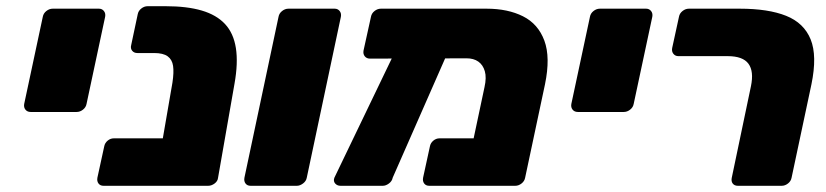

<svg xmlns="http://www.w3.org/2000/svg" viewBox="-20 -599 2663 619"><path d="M79 -238Q68 -238 62 -245.5Q56 -253 58 -264L118 -545Q120 -556 129.5 -563.5Q139 -571 150 -571H299Q309 -571 315 -563.5Q321 -556 319 -545L259 -264Q257 -253 247.5 -245.5Q238 -238 227 -238Z M314 0Q303 0 297.5 -7.5Q292 -15 294 -26L316 -127Q318 -138 327 -145.5Q336 -153 347 -153H685L658 -25Q656 -14 646.5 -7Q637 0 626 0ZM503 0Q492 0 486.5 -7.5Q481 -15 483 -26L536 -333Q541 -366 538 -386.5Q535 -407 520.5 -417.5Q506 -428 477 -428H423Q412 -428 406 -435.5Q400 -443 403 -454L424 -553Q426 -564 435.5 -571.5Q445 -579 456 -579H514Q583 -579 630.5 -565Q678 -551 705.5 -521.5Q733 -492 740.5 -444Q748 -396 736 -329L683 -26Q682 -15 672 -7.5Q662 0 651 0Z M788 0Q777 0 771.5 -7.5Q766 -15 768 -26L878 -545Q880 -556 889.5 -563.5Q899 -571 910 -571H1059Q1069 -571 1075 -563.5Q1081 -556 1079 -545L969 -26Q967 -15 957 -7.5Q947 0 937 0Z M1484 -411 1173 -410Q1162 -410 1156 -417.5Q1150 -425 1152 -436L1176 -545Q1178 -556 1187.5 -563.5Q1197 -571 1208 -571H1549Q1617 -571 1666 -546.5Q1715 -522 1735 -468Q1755 -414 1737 -327L1673 -26Q1671 -15 1661.5 -7.5Q1652 0 1641 0H1364Q1353 0 1347.5 -7.5Q1342 -15 1344 -26L1366 -127Q1368 -138 1377 -145.5Q1386 -153 1397 -153H1507L1542 -318Q1549 -349 1543 -369.5Q1537 -390 1522 -400.5Q1507 -411 1484 -411ZM1078 0Q1067 0 1060.5 -7.5Q1054 -15 1058 -26L1263 -452Q1268 -463 1276.5 -470.5Q1285 -478 1295 -478L1413 -477Q1423 -477 1429.5 -467Q1436 -457 1431 -447L1246 -26Q1244 -15 1234 -7.5Q1224 0 1214 0Z M1843 -238Q1832 -238 1826 -245.5Q1820 -253 1822 -264L1882 -545Q1884 -556 1893.5 -563.5Q1903 -571 1914 -571H2063Q2073 -571 2079 -563.5Q2085 -556 2083 -545L2023 -264Q2021 -253 2011.5 -245.5Q2002 -238 1991 -238Z M2359 0Q2348 0 2342.5 -7Q2337 -14 2339 -25L2401 -321Q2411 -369 2393 -393.5Q2375 -418 2326 -418H2167Q2157 -418 2151 -425.5Q2145 -433 2147 -444L2169 -545Q2171 -556 2180.5 -563.5Q2190 -571 2201 -571H2365Q2457 -571 2514.5 -548Q2572 -525 2593.5 -472Q2615 -419 2596 -327L2532 -26Q2530 -15 2520.5 -7.5Q2511 0 2500 0Z"/></svg>

Font: Rubik ExtraBold
Style: Italic
Weight: 800
Italic angle: -12°
Designer: Hubert and Fischer
Foundry: Hubert and Fischer
Version: Version 2.300;gftools[0.9.30]